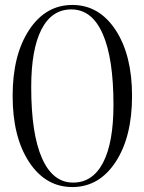

<svg xmlns="http://www.w3.org/2000/svg" viewBox="-20 -747 583 775"><path d="M268 -709Q189 -709 147.5 -628.5Q106 -548 106 -395Q106 -207 149.5 -108.5Q193 -10 275 -10Q354 -10 396 -90.5Q438 -171 438 -324Q438 -512 394.5 -610.5Q351 -709 268 -709ZM513 -360Q513 -194 446.5 -93Q380 8 272 8Q164 8 97.5 -93Q31 -194 31 -360Q31 -525 97.5 -626Q164 -727 272 -727Q380 -727 446.5 -626Q513 -525 513 -360Z"/></svg>

Font: FoglihtenNo06
Style: Regular
Weight: 500
Designer: gluk (gluksza@wp.pl)
Foundry: gluk (gluksza@wp.pl)
Version: Version 0.76